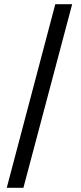

<svg xmlns="http://www.w3.org/2000/svg" viewBox="-20 -730 384 910"><path d="M12 160H91L322 -710H242Z"/></svg>

Font: Source Sans Pro Semibold
Style: Regular
Weight: 600
Designer: Paul D. Hunt
Foundry: Adobe Systems Incorporated
Version: Version 3.006;hotconv 1.0.111;makeotfexe 2.5.65597